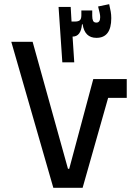

<svg xmlns="http://www.w3.org/2000/svg" viewBox="-20 -898 640 918"><path d="M235 0 34 -698H136L305 -91H311L426 -520H586V-430H497L375 0ZM322 -795H338Q354 -795 361.5 -801Q369 -807 369 -825V-848H421V-822Q421 -807 425 -798.5Q429 -790 441 -790Q459 -790 459 -816Q459 -825 456.5 -836Q454 -847 449 -867L502 -878Q507 -856 509.5 -842Q512 -828 512 -811Q512 -717 441 -717Q385 -717 375 -782H372Q367 -723 327 -723L335 -600H278L260 -865H318Z"/></svg>

Font: IBM Plex Arabic Medium
Style: Regular
Weight: 500
Designer: Mike Abbink, Paul van der Laan, Pieter van Rosmalen, Wael Morcos, Khajak Apelian
Foundry: Bold Monday
Version: Version 1.0